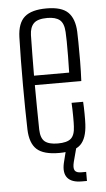

<svg xmlns="http://www.w3.org/2000/svg" viewBox="-53 -641 449 811"><g transform="rotate(-5 171.0 -235.5)"><path d="M176 6.5Q110 6.5 81.5 -19.5Q53 -45.5 51 -104Q50 -145 49.2 -193.2Q48.5 -241.5 48.5 -292.5Q48.5 -343.5 49 -395.2Q49.5 -447 51 -495Q53 -555 82.5 -580.8Q112 -606.5 175.5 -606.5Q239.5 -606.5 266.8 -579.5Q294 -552.5 296.5 -497Q297 -485.5 297.5 -451.5Q298 -417.5 297.8 -373.2Q297.5 -329 295.5 -288H98.5Q98.5 -241.5 99.2 -194Q100 -146.5 100.5 -99.5Q101.5 -62.5 119 -48.2Q136.5 -34 174 -34Q212.5 -34 229.2 -48.2Q246 -62.5 247.5 -99.5Q248.5 -114.5 248.2 -143.5Q248 -172.5 246.5 -200H295.5Q297 -178.5 297.2 -149.2Q297.5 -120 296.5 -104Q293.5 -45 267.2 -19.2Q241 6.5 176 6.5ZM98.5 -328H247.5Q248.5 -361.5 248.8 -396.8Q249 -432 248.8 -460Q248.5 -488 247.5 -500Q245.5 -537.5 227.8 -551.8Q210 -566 175.5 -566Q134.5 -566 118 -549.5Q101.5 -533 100.5 -500Q100 -459 99.2 -416Q98.5 -373 98.5 -328ZM282.5 134.5H260.5Q217.5 134.5 200 113Q182.5 91.5 192 50L208 -14H251L234 50Q228 74.5 234.2 85.2Q240.5 96 261.5 96H282.5Z"/></g></svg>

Font: Big Shoulders Text Thin ExtraLight
Style: Regular
Weight: 250
Version: Version 2.002